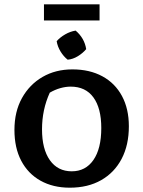

<svg xmlns="http://www.w3.org/2000/svg" viewBox="-20 -861 665 891"><path d="M304 10Q226 10 168 -22.5Q110 -55 78.5 -115Q47 -175 47 -258Q47 -343 82 -406Q117 -469 177.5 -504Q238 -539 316 -539Q396 -539 455 -507Q514 -475 546 -415.5Q578 -356 578 -275Q578 -188 544.5 -124Q511 -60 449.5 -25Q388 10 304 10ZM313 -66Q377 -66 413.5 -118.5Q450 -171 450 -267Q450 -359 413.5 -409Q377 -459 308 -459Q285 -459 260 -452Q235 -445 211 -431Q175 -352 175 -261Q175 -169 211.5 -117.5Q248 -66 313 -66ZM184 -766V-841H442V-766ZM331 -719Q372 -684 380 -633Q364 -614 341 -600Q318 -586 294 -584Q275 -599 261 -622Q247 -645 243 -670Q259 -688 282.5 -701.5Q306 -715 331 -719Z"/></svg>

Font: Piazzolla SC SemiBold
Style: Regular
Weight: 600
Designer: Juan Pablo del Peral
Foundry: Huerta Tipografica
Version: Version 1.330